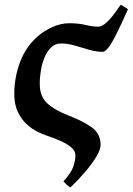

<svg xmlns="http://www.w3.org/2000/svg" viewBox="-20 -568 566 820"><path d="M526.4 -528.3Q481.4 -426.8 457.8 -386.7Q434.1 -346.7 418.5 -346.7Q390.1 -346.7 359.9 -355.7Q329.6 -364.7 299.3 -373.5Q269 -382.3 240.7 -382.3Q215.8 -382.3 198.2 -365.5Q180.7 -348.6 169.9 -322Q159.2 -295.4 154.3 -265.4Q149.4 -235.4 149.9 -208.5Q149.9 -156.7 181.4 -127.2Q212.9 -97.7 273.9 -74.2Q333.5 -51.3 371.6 -24.2Q409.7 2.9 409.7 51.3Q409.7 69.8 392.6 99.1Q375.5 128.4 346.4 162.8Q317.4 197.3 281.2 232.4Q273.4 228.5 264.6 220.5Q255.9 212.4 251 206.5Q283.2 171.4 292.7 144.5Q302.2 117.7 302.2 95.2Q302.2 75.7 282.7 60.1Q263.2 44.4 234.6 32.2Q206.1 20 178.2 10.7Q163.1 5.9 140.1 -5.4Q117.2 -16.6 94.5 -37.1Q71.8 -57.6 56.4 -89.4Q41 -121.1 41 -167.5Q41 -236.8 65.7 -303Q90.3 -369.1 143.6 -415Q169.9 -437 204.8 -452.9Q239.7 -468.8 276.4 -468.8Q315.9 -468.8 345 -461.4Q374 -454.1 400.4 -454.1Q415 -454.1 436 -472.7Q457 -491.2 495.6 -547.9Q500 -544.9 511.7 -538.3Q523.4 -531.7 526.4 -528.3Z"/></svg>

Font: Gentium Plus
Style: Bold
Weight: 700
Designer: Victor Gaultney, Annie Olsen, Iska Routamaa, Becca Hirsbrunner
Foundry: SIL International
Version: Version 6.101